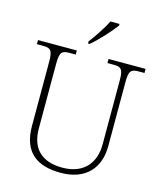

<svg xmlns="http://www.w3.org/2000/svg" viewBox="-135 -1028 956 1136"><g transform="rotate(15 343.5 -460.5)"><path d="M304 -784V-771H314C358 -807 429 -886 454 -921V-931H398C377 -886 333 -822 304 -784ZM345 10C501 10 577 -84 577 -215V-605C577 -679 590 -689 639 -689H672V-714H445V-689H481C529 -689 542 -679 542 -606V-216C542 -108 482 -22 346 -22C228 -22 153 -80 153 -210V-605C153 -679 166 -689 215 -689H251V-714H13V-689H48C97 -689 110 -679 110 -606V-214C110 -51 202 10 345 10Z"/></g></svg>

Font: Noto Serif Sinhala ExtraLight
Style: Regular
Weight: 200
Designer: Jelle Bosma - Monotype Design Team
Foundry: Monotype Imaging Inc.
Version: Version 2.007